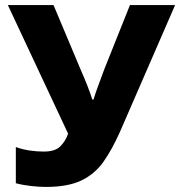

<svg xmlns="http://www.w3.org/2000/svg" viewBox="-20 -734 717 764"><path d="M676.8 -713.9H497.1L396 -460.9C386.7 -434.1 361.3 -370.6 352.1 -337.9H347.2C338.9 -366.7 316.4 -422.4 305.2 -446.8L192.9 -713.9H11.2L251 -202.1C244.6 -183.1 234.4 -166.5 220.7 -152.3C207 -138.2 185.1 -130.9 154.8 -130.9C120.1 -130.9 77.6 -135.7 43 -148.9V-4.9C81.5 5.4 128.4 9.8 163.1 9.8C220.2 9.8 267.1 1.5 303.2 -15.6C338.9 -32.7 368.7 -57.6 392.1 -90.8C415 -123.5 437 -163.6 458 -210.9Z"/></svg>

Font: Noto Reveo Sans
Style: Regular
Weight: 800
Designer: Monotype Design Team
Foundry: Monotype Imaging Inc.
Version: Version 2.007